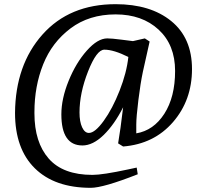

<svg xmlns="http://www.w3.org/2000/svg" viewBox="-20 -687 954 920"><path d="M375 10Q274 10 274 -139Q274 -214 309 -300Q344 -386 396 -444.5Q448 -503 494 -503Q515 -503 561.5 -497Q608 -491 617 -490L674 -503L697 -488Q676 -397 664.5 -342.5Q653 -288 643 -207Q633 -126 633 -90Q633 -54 633 -48Q716 -62 767.5 -142Q819 -222 819 -347Q819 -472 740 -545Q661 -618 534 -618Q407 -618 318 -551Q229 -484 187 -379Q145 -274 145 -150Q145 -147 145 -144Q145 -5 213.5 73Q282 151 423 151Q472 151 593 125L635 116L640 148Q475 213 415 213Q242 213 147 119.5Q52 26 52 -146Q54 -376 183.5 -521.5Q313 -667 534 -667Q701 -667 800.5 -586Q900 -505 900 -356Q900 -207 809 -102Q718 3 570 15L546 0Q557 -63 570 -173Q528 -90 476.5 -40Q425 10 375 10ZM480 -449Q443 -449 402 -345Q361 -241 361 -148Q361 -104 373.5 -77Q386 -50 406 -50Q435 -50 477 -108Q519 -166 553 -252.5Q587 -339 595 -414Q525 -449 480 -449Z"/></svg>

Font: Andada SC
Style: Italic
Weight: 400
Italic angle: -8.29999°
Designer: Carolina Giovagnoli
Foundry: Carolina Giovagnoli
Version: Version 1.003